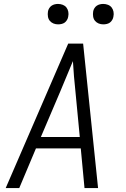

<svg xmlns="http://www.w3.org/2000/svg" viewBox="-20 -957 640 977"><path d="M9 0 327 -735H403L479 0H410L391 -202H163L78 0ZM386 -260 364 -490Q360 -529 356.5 -568Q353 -607 351 -646Q335 -607 318.5 -568Q302 -529 286 -490L188 -260ZM506 -833Q493 -833 482 -837.5Q471 -842 463.5 -851Q456 -860 454 -872.5Q452 -885 454 -898Q455 -906 460 -914.5Q465 -923 472.5 -928Q480 -933 488.5 -935Q497 -937 505 -937Q518 -937 529.5 -932.5Q541 -928 548 -919Q555 -910 557.5 -897.5Q560 -885 557 -872Q556 -864 551 -855.5Q546 -847 539 -842Q532 -837 523 -835Q514 -833 506 -833ZM276 -833Q263 -833 252 -837.5Q241 -842 233.5 -851Q226 -860 224 -872.5Q222 -885 224 -898Q225 -906 230 -914.5Q235 -923 242.5 -928Q250 -933 258.5 -935Q267 -937 275 -937Q288 -937 299.5 -932.5Q311 -928 318 -919Q325 -910 327.5 -897.5Q330 -885 327 -872Q326 -864 321 -855.5Q316 -847 309 -842Q302 -837 293 -835Q284 -833 276 -833Z"/></svg>

Font: Iosevka Aile Light Oblique
Style: Regular
Weight: 300
Italic angle: -9°
Designer: Belleve Invis
Foundry: Belleve Invis
Version: Version 31.1.0; ttfautohint (v1.8.4)